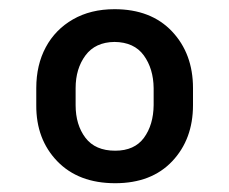

<svg xmlns="http://www.w3.org/2000/svg" viewBox="-20 -742 506 424"><path d="M60.1 -509.8V-547.4Q60.1 -598.6 81.1 -637.7Q102.1 -676.8 141.1 -699.2Q180.2 -721.7 232.9 -721.7Q313.5 -721.7 359.9 -672.6Q406.2 -623.5 406.2 -547.4V-509.8Q406.2 -434.6 360.4 -386Q314.5 -337.4 234.4 -337.4Q153.3 -337.4 106.4 -386Q59.6 -434.6 60.1 -509.8ZM147 -547.4V-509.8Q147 -466.3 168.7 -437.7Q190.4 -409.2 234.4 -409.2Q276.9 -409.2 297.9 -437.7Q318.8 -466.3 319.3 -509.8V-547.4Q318.8 -590.3 297.6 -619.6Q276.4 -648.9 232.9 -649.4Q190.4 -648.9 168.7 -619.6Q147 -590.3 147 -547.4Z"/></svg>

Font: Inter Cardless Tabular Bold
Style: Bold
Weight: 700
Designer: Rasmus Andersson
Foundry: rsms
Version: Version 4.000;git-4fc901f